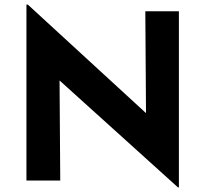

<svg xmlns="http://www.w3.org/2000/svg" viewBox="-20 -785 893 835"><path d="M754 30 239 -435 242 0H95V-765H101L615 -293L612 -736H758V30Z"/></svg>

Font: Reem Kufi Ink
Style: Bold
Weight: 700
Designer: Khaled Hosny
Version: Version 1.002